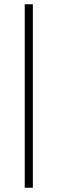

<svg xmlns="http://www.w3.org/2000/svg" viewBox="-20 -720 270 900"><path d="M96 -700H134V160H96Z"/></svg>

Font: Sarabun Thin
Style: Regular
Weight: 250
Designer: Suppakit Chalermlarp | Katatrad Co.,Ltd.
Foundry: Cadson Demak Co.,Ltd.
Version: Version 1.000; ttfautohint (v1.6)